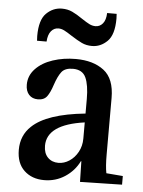

<svg xmlns="http://www.w3.org/2000/svg" viewBox="-54 -790 628 843"><g transform="rotate(5 260.5 -368.5)"><path d="M94 -218Q159 -280 328 -297V-361Q328 -423 313 -455.5Q298 -488 256 -488Q221 -488 206 -468.5Q191 -449 178 -410Q167 -376 154 -358.5Q141 -341 114 -341Q89 -341 74.5 -357Q60 -373 60 -401Q60 -441 88.5 -471Q117 -501 164 -516.5Q211 -532 265 -532Q342 -532 389 -496Q436 -460 436 -375V-126Q436 -73 442 -44L515 -38V0L330 4L328 -87H326Q305 -44 264 -17Q223 10 172 10Q118 10 84 -22Q50 -54 50 -113Q50 -177 94 -218ZM228 -71Q253 -71 276 -86Q299 -101 313.5 -127.5Q328 -154 328 -187V-258Q163 -235 163 -141Q163 -108 181 -89.5Q199 -71 228 -71ZM427 -724Q427 -653 397.5 -624Q368 -595 330 -595Q305 -595 285 -604.5Q265 -614 237 -632Q216 -646 203 -652.5Q190 -659 177 -659Q158 -659 145 -643.5Q132 -628 130 -597H88L87 -618Q87 -689 116.5 -718Q146 -747 185 -747Q210 -747 230.5 -737.5Q251 -728 277 -710Q298 -696 311 -689.5Q324 -683 338 -683Q357 -683 370 -698.5Q383 -714 384 -745H426Z"/></g></svg>

Font: Minipax
Style: Bold
Weight: 500
Designer: Raphaël Ronot, Igor Stepanchenko (Cyrillic)
Foundry: steppetype
Version: Version 1.002